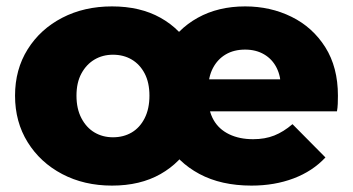

<svg xmlns="http://www.w3.org/2000/svg" viewBox="-20 -571 1103 600"><path d="M330 9Q243 9 174.5 -27Q106 -63 66.5 -126.5Q27 -190 27 -272Q27 -354 66.5 -417Q106 -480 174.5 -515.5Q243 -551 330 -551Q418 -551 481.5 -515.5Q545 -480 579.5 -417Q614 -354 614 -272Q614 -190 579.5 -126.5Q545 -63 481.5 -27Q418 9 330 9ZM333 -142Q366 -142 391.5 -157Q417 -172 432 -201.5Q447 -231 447 -272Q447 -313 432 -341.5Q417 -370 391.5 -385Q366 -400 333 -400Q301 -400 275.5 -385Q250 -370 234.5 -341.5Q219 -313 219 -272Q219 -231 234.5 -201.5Q250 -172 275.5 -157Q301 -142 333 -142ZM766 9Q671 9 603 -27.5Q535 -64 499 -127.5Q463 -191 463 -272Q463 -353 498.5 -416.5Q534 -480 598 -515.5Q662 -551 746 -551Q825 -551 891 -518.5Q957 -486 996.5 -423.5Q1036 -361 1036 -272Q1036 -259 1035.5 -246.5Q1035 -234 1033 -223H617V-323H899L858 -295Q858 -332 844.5 -359Q831 -386 805.5 -401Q780 -416 746 -416Q711 -416 685.5 -401Q660 -386 645.5 -358.5Q631 -331 631 -294V-265Q631 -225 647.5 -196Q664 -167 696 -151.5Q728 -136 771 -136Q808 -136 837 -147.5Q866 -159 894 -183L997 -79Q957 -36 897.5 -13.5Q838 9 766 9Z"/></svg>

Font: MOST Montserrat ExtraBold
Style: Regular
Weight: 800
Designer: Julieta Ulanovsky
Foundry: Julieta Ulanovsky
Version: Version 8.000;March 11, 2024;FontCreator 15.0.0.2926 64-bit